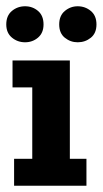

<svg xmlns="http://www.w3.org/2000/svg" viewBox="-25 -593 328 613"><path d="M20 0V-86H78V-314H15V-400H198V-86H251V0ZM55 -458Q31 -458 13 -473Q-5 -488 -5 -515Q-5 -543 13 -558Q31 -573 55 -573Q79 -573 96.5 -558Q114 -543 114 -515Q114 -488 96.5 -473Q79 -458 55 -458ZM223 -458Q200 -458 182 -472.5Q164 -487 164 -515Q164 -543 182 -558Q200 -573 223 -573Q247 -573 265 -558Q283 -543 283 -515Q283 -487 265 -472.5Q247 -458 223 -458Z"/></svg>

Font: Rokkitt
Style: Bold
Weight: 700
Designer: Vernon Adams
Foundry: Vernon Adams
Version: Version 3.103